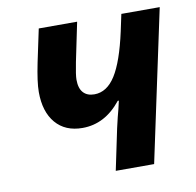

<svg xmlns="http://www.w3.org/2000/svg" viewBox="-66 -612 694 680"><g transform="rotate(-10 281.0 -272.0)"><path d="M328 -148Q338 -192 344 -213L351 -243H347Q289 -170 208 -170Q146 -170 111.5 -210.5Q77 -251 77 -322Q77 -358 91 -426L116 -544H254L225 -404Q216 -359 216 -342Q216 -311 230 -295.5Q244 -280 270 -280Q315 -280 346 -329Q377 -378 400 -483L413 -544H551L435 0H297Z"/></g></svg>

Font: Noto Sans Display
Style: Bold Italic
Weight: 700
Italic angle: -12°
Designer: Monotype Design team
Foundry: Monotype Imaging Inc.
Version: Version 1.000